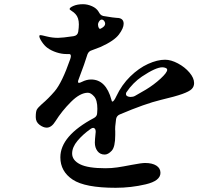

<svg xmlns="http://www.w3.org/2000/svg" viewBox="-20 -839 1040 913"><path d="M903 -444Q903 -427 891.5 -415.5Q880 -404 846.5 -392Q813 -380 745 -364Q670 -346 550 -295Q535 -289 532 -273L528 -238Q527 -229 527.5 -224Q528 -219 528 -216V-207V-197Q528 -140 511 -122Q494 -104 478 -104Q456 -104 443.5 -120.5Q431 -137 431 -161Q431 -173 435 -211V-215Q435 -222 431.5 -226.5Q428 -231 423 -231Q418 -231 411 -226Q374 -200 348.5 -169.5Q323 -139 323 -109Q323 -77 360.5 -58Q398 -39 481 -39Q511 -39 538 -43Q565 -47 606 -55Q653 -64 670 -64Q704 -64 723.5 -51.5Q743 -39 743 -17Q743 21 673 37.5Q603 54 530 54Q384 54 325.5 15Q267 -24 267 -91Q267 -193 427 -278Q442 -286 442 -302Q443 -309 443 -321Q443 -363 427.5 -380.5Q412 -398 398 -398Q361 -398 317.5 -354.5Q274 -311 244 -263Q225 -232 202 -232Q186 -232 168 -245.5Q150 -259 150 -282Q150 -308 155 -317.5Q160 -327 179 -344Q210 -370 240 -405Q275 -446 314 -558Q317 -567 317 -572Q317 -582 309 -582H296Q273 -582 248.5 -590Q224 -598 206 -611Q192 -621 179.5 -639.5Q167 -658 167 -667Q167 -670 168.5 -671Q170 -672 173 -672Q177 -672 203 -665.5Q229 -659 256 -659Q276 -659 330 -667Q349 -670 352 -688Q355 -708 355 -723Q355 -755 339 -772Q332 -780 321.5 -786.5Q311 -793 311 -796Q311 -803 329.5 -811Q348 -819 375 -819Q396 -819 417.5 -809.5Q439 -800 449 -783Q453 -775 458 -770Q463 -765 471 -763Q525 -754 535 -754Q568 -754 568 -726Q568 -705 545.5 -675Q523 -645 459 -616Q445 -610 417 -600Q402 -596 396 -581Q384 -541 354 -462Q351 -455 351 -450Q351 -445 356 -445Q360 -445 370 -450Q392 -461 413 -461Q484 -461 510 -364Q511 -356 515 -356Q518 -356 523 -363Q528 -370 533 -381Q559 -436 599.5 -475.5Q640 -515 684 -535Q728 -555 765 -555Q793 -555 826 -537.5Q859 -520 881 -494Q903 -468 903 -444ZM464 -746Q454 -746 447 -729V-728L446 -723Q446 -713 450 -706Q454 -699 461 -704Q480 -714 480 -726Q480 -735 472 -743Q467 -746 464 -746ZM775 -507Q775 -513 767.5 -516Q760 -519 752 -519Q721 -519 655 -475Q612 -446 581 -400Q579 -397 579 -392Q579 -385 585.5 -381.5Q592 -378 601 -378Q613 -378 622 -383L674 -413Q712 -436 743.5 -465Q775 -494 775 -507Z"/></svg>

Font: Shippori Antique B1
Style: Regular
Weight: 400
Designer: FONTDASU
Foundry: FONTDASU / Google Inc. / but / Adobe
Version: Version 2.001